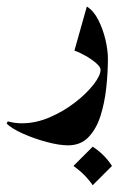

<svg xmlns="http://www.w3.org/2000/svg" viewBox="-76 -249 372 574"><path d="M-56.2 120.6 -52.7 113.8Q-32.2 119.6 -10.7 119.6Q31.2 119.6 73 101.6Q114.7 83.5 148.9 56.9Q183.1 30.3 203.9 3.4Q224.6 -23.4 224.6 -40.5Q224.6 -48.8 211.4 -60.3Q198.2 -71.8 180.2 -82Q162.1 -92.3 146.5 -97.7L183.6 -229.5Q204.1 -216.8 218 -189.2Q231.9 -161.6 239.3 -130.1Q246.6 -98.6 246.6 -73.7Q246.6 -32.2 241.7 13.2Q236.8 58.6 224.4 97.7Q211.9 136.7 188.5 161.1Q165 185.5 127.4 185.5Q101.1 185.5 63.7 175.5Q26.4 165.5 -7.1 150.6Q-40.5 135.7 -56.2 120.6ZM201.2 189.5Q236.3 212.4 258.8 247.1L201.2 304.7Q178.2 271.5 143.6 247.1Z"/></svg>

Font: Lateef ExtraBold
Style: Regular
Weight: 800
Designer: SIL International
Foundry: SIL International
Version: Version 4.200